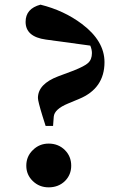

<svg xmlns="http://www.w3.org/2000/svg" viewBox="-20 -789 533 825"><path d="M259 -144Q286 -117 286 -77Q286 -38 259 -11Q231 16 189 16Q149 16 121 -11Q93 -38 93 -77Q93 -117 121 -144Q149 -172 189 -172Q231 -172 259 -144ZM177 -619Q90 -631 90 -695Q90 -752 154 -769Q255 -744 332 -686Q429 -613 429 -522Q429 -409 320 -364L272 -344Q214 -320 211 -288L208 -248H176L163 -289Q143 -354 143 -368Q143 -428 230 -461L297 -486Q344 -505 358 -518Q375 -533 375 -561Q375 -576 368 -593Z"/></svg>

Font: Source Han Serif CN Heavy
Style: Regular
Weight: 900
Designer: Ryoko NISHIZUKA  (kana & ideographs); Frank Grießhammer (Latin, Greek & Cyrillic); Wenlong ZHANG  (bopomofo); Sandoll Co
Foundry: Adobe Systems Incorporated
Version: Version 1.000;PS 1;hotconv 16.6.53;makeotf.lib2.5.65590